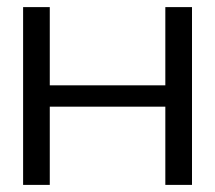

<svg xmlns="http://www.w3.org/2000/svg" viewBox="-20 -520 605 540"><path d="M45 0H120V-220H445V0H520V-500H445V-280H120V-500H45Z"/></svg>

Font: LT Wave Light
Style: Regular
Weight: 300
Designer: Daniel Lyons
Version: Version 2.5 (Glyphs App)